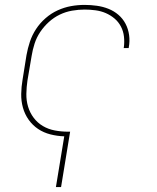

<svg xmlns="http://www.w3.org/2000/svg" viewBox="-20 -548 640 783"><path d="M208 215 242 8Q213 7 185.5 0Q158 -7 135.5 -22Q113 -37 97 -59.5Q81 -82 73.5 -109Q66 -136 66.5 -165Q67 -194 72 -223L88 -323Q93 -351 102 -378Q111 -405 127 -429.5Q143 -454 166 -474Q189 -494 215.5 -506Q242 -518 269.5 -523Q297 -528 325 -528Q350 -528 375 -524.5Q400 -521 422.5 -512Q445 -503 463 -487.5Q481 -472 492 -451Q503 -430 506.5 -405Q510 -380 505 -354Q505 -354 505 -353.5Q505 -353 505 -352H484Q484 -353 484.5 -353.5Q485 -354 485 -354Q488 -377 485.5 -399Q483 -421 473 -440Q463 -459 447 -472.5Q431 -486 411.5 -494.5Q392 -503 369.5 -506Q347 -509 325 -509Q300 -509 274 -504.5Q248 -500 224 -488.5Q200 -477 179.5 -458.5Q159 -440 144 -417.5Q129 -395 121 -370Q113 -345 109 -320L92 -220Q88 -193 87.5 -165.5Q87 -138 94.5 -113Q102 -88 117.5 -67.5Q133 -47 155 -34Q177 -21 203.5 -16Q230 -11 257 -11Q260 -11 262 -11Q264 -11 266 -11L229 215Z"/></svg>

Font: Iosevka SS04 Thin Extended
Style: Italic
Weight: 100
Width: 7
Italic angle: -9°
Monospace: yes
Designer: Belleve Invis
Foundry: Belleve Invis
Version: Version 19.0.0; ttfautohint (v1.8.4)